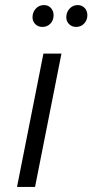

<svg xmlns="http://www.w3.org/2000/svg" viewBox="-20 -736 364 756"><path d="M47 0 151 -525H222L118 0ZM280 -630Q263 -630 252 -641Q241 -652 241 -668Q241 -688 254 -702Q267 -716 286 -716Q302 -716 313 -705Q324 -694 324 -676Q324 -657 311.5 -643.5Q299 -630 280 -630ZM147 -630Q130 -630 119 -641Q108 -652 108 -668Q108 -688 121 -702Q134 -716 153 -716Q170 -716 180.5 -704.5Q191 -693 191 -676Q191 -656 178.5 -643Q166 -630 147 -630Z"/></svg>

Font: MOST Montserrat
Style: Italic
Weight: 400
Italic angle: -11.3°
Designer: Julieta Ulanovsky
Foundry: Julieta Ulanovsky
Version: Version 8.000;March 11, 2024;FontCreator 15.0.0.2926 64-bit